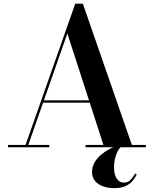

<svg xmlns="http://www.w3.org/2000/svg" viewBox="-20 -784 819 1022"><path d="M205 -237.5V-250H512.5V-237.5ZM421 -764.5 682 -12.5H756.5V0H435V-12.5H530.5L338.5 -606L130.5 -12.5H242.5V0H22.5V-12.5H116L380.5 -764.5ZM587 217.5Q557 217.5 530.5 208.5Q504 199.5 487 180.5Q470 161.5 470 131.5Q470 101.5 485 77.5Q500 53.5 524 34.8Q548 16 576 2.8Q604 -10.5 630 -18.5L634 -10.5Q622 -3.5 611.2 13Q600.5 29.5 593.8 54Q587 78.5 587 109Q587 145 601.2 166.5Q615.5 188 638.5 188Q661 188 674.5 173.8Q688 159.5 699.5 139.5L708 145Q701 159 688 176Q675 193 651 205.2Q627 217.5 587 217.5Z"/></svg>

Font: Bodoni Moda 18pt SemiBold
Style: Regular
Weight: 600
Designer: Owen Earl
Foundry: indestructible type
Version: Version 2.005